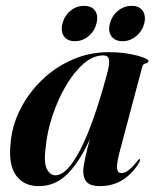

<svg xmlns="http://www.w3.org/2000/svg" viewBox="-20 -626 529 655"><path d="M390 -115Q377 -66.5 379.2 -51Q381.5 -35.5 395 -35.5Q405 -35.5 417.5 -44.5Q430 -53.5 449 -77Q454 -84 456 -83.5Q460 -82.5 455 -72.5Q434.5 -36 400.2 -13.5Q366 9 320.5 9Q290 9 277 -4Q264 -17 264 -41.5Q264 -56 270 -84.2Q276 -112.5 286.5 -151.5Q253 -76 211 -33.5Q169 9 112 9Q61.5 9 35 -27.2Q8.5 -63.5 16 -135.5Q20.5 -196.5 48.8 -252.5Q77 -308.5 122.8 -352.8Q168.5 -397 227 -422.5Q285.5 -448 350.5 -448Q388 -448 419 -442.5Q450 -437 468.2 -430Q486.5 -423 486.5 -418.5Q486.5 -411.5 477.2 -409.8Q468 -408 465.5 -399ZM135.5 -121Q129 -70.5 140 -49.2Q151 -28 169 -28Q208.5 -28 253.5 -114.5Q298.5 -201 345.5 -375Q353.5 -404.5 352 -420.8Q350.5 -437 332 -437Q298 -437 265.2 -408.8Q232.5 -380.5 205 -333.8Q177.5 -287 159 -231.2Q140.5 -175.5 135.5 -121ZM235.5 -485.5Q209.5 -485.5 198 -502.5Q186.5 -519.5 193 -545.5Q200 -572.5 220.2 -589.2Q240.5 -606 266.5 -606Q293 -606 304.5 -589.2Q316 -572.5 309 -545.5Q302.5 -519.5 282 -502.5Q261.5 -485.5 235.5 -485.5ZM398 -485.5Q372 -485.5 360 -502.5Q348 -519.5 355 -545.5Q361.5 -572 382.2 -589Q403 -606 429 -606Q455 -606 466.8 -589.2Q478.5 -572.5 472 -545.5Q465 -519.5 444.5 -502.5Q424 -485.5 398 -485.5Z"/></svg>

Font: Fraunces 144pt S000 SemiBold
Style: Italic
Weight: 600
Italic angle: -16°
Version: Version 1.000; ttfautohint (v1.8.3)